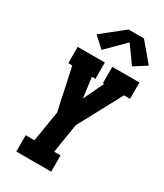

<svg xmlns="http://www.w3.org/2000/svg" viewBox="-237 -1072 995 1163"><g transform="rotate(30 260.0 -490.0)"><path d="M83 0V-114H144L179 -328L116 -621H88V-735H278V-621H253L272 -480L339 -621H330V-735H520V-621H478L315 -318L282 -114H327V0ZM222 -791 149 -858 302 -980H410L518 -852L432 -797L347 -916Z"/></g></svg>

Font: Iosevka Slab Heavy Oblique
Style: Regular
Weight: 900
Italic angle: -9°
Monospace: yes
Designer: Belleve Invis
Foundry: Belleve Invis
Version: Version 11.1.1; ttfautohint (v1.8.3)